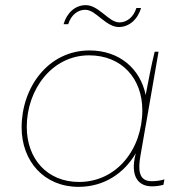

<svg xmlns="http://www.w3.org/2000/svg" viewBox="-20 -721 711 746"><path d="M570 3C587 3 599 1 615 -3L619 -24C601 -19 588 -17 569 -17C518 -17 516 -62 526 -118L544 -221L549 -249L596 -520H581C567 -464 557 -408 546 -352C525 -454 444 -525 328 -525C167 -525 64 -381 64 -226C64 -94 152 5 285 5C386 5 463 -49 508 -126L506 -119C486 -36 517 3 570 3ZM326 -506C454 -506 533 -415 533 -293C533 -141 433 -14 287 -14C164 -14 84 -103 84 -228C84 -373 182 -506 326 -506ZM227 -627H245C257 -665 284 -683 311 -683C333 -683 352 -666 372 -650C402 -626 421 -616 442 -616C481 -616 515 -645 528 -690H510C498 -652 471 -634 444 -634C422 -634 403 -651 383 -667C353 -691 334 -701 313 -701C273 -701 240 -672 227 -627Z"/></svg>

Font: Fixel Display 20240404 Thin
Style: Italic
Weight: 100
Italic angle: -10°
Designer: AlfaBravo + MacPaw
Foundry: Kyrylo Tkachov, Marchela Mozhyna, Serhii Makarenko, Maria Weinstein, Zakhar Kryvoshyya
Version: Version 1.211;Glyphs 3.2 (3225)